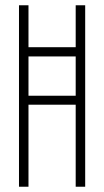

<svg xmlns="http://www.w3.org/2000/svg" viewBox="-20 -708 394 728"><path d="M52 0V-688H88V-529H267V-688H303V0H267V-311H88V0ZM88 -345H267V-494H88Z"/></svg>

Font: Saira Ultra Condensed Thin
Style: Regular
Weight: 100
Width: 1
Designer: Hector Gatti with collaboration of the Omnibus-Type team
Foundry: Omnibus-Type
Version: Version 1.001; ttfautohint (v1.8)